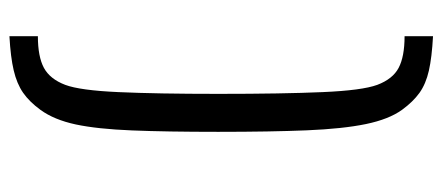

<svg xmlns="http://www.w3.org/2000/svg" viewBox="-284 -460 934 405"><g transform="rotate(-90 182.5 -257.0)"><path d="M107.4 -263.2Q107.4 -372.6 110.4 -445.3Q113.3 -518.1 123 -563.7Q132.8 -609.4 153.8 -638.2Q170.9 -661.6 189.9 -674.8Q209 -688 237.1 -694.6Q265.1 -701.2 309.1 -703.6V-643.6Q266.1 -643.6 242.4 -630.9Q218.8 -618.2 206.5 -585.9Q194.8 -554.7 191.2 -473.4Q187.5 -392.1 187.5 -263.2Q187.5 -127 191.2 -43.2Q194.8 40.5 206.5 72.3Q218.8 105 242.4 117.4Q266.1 129.9 309.1 129.9V189.9Q264.6 187.5 236.6 181.2Q208.5 174.8 189.7 161.4Q170.9 147.9 153.8 124.5Q133.8 96.7 123.8 48.3Q113.8 0 110.6 -76.2Q107.4 -152.3 107.4 -263.2Z"/></g></svg>

Font: Metrophobic
Style: Regular
Weight: 400
Designer: Vernon Adams
Foundry: Vernon Adams
Version: Version 3.200; ttfautohint (v1.8.4.7-5d5b);gftools[0.9.23]